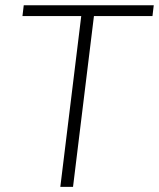

<svg xmlns="http://www.w3.org/2000/svg" viewBox="-20 -728 619 748"><path d="M579 -707.5 574 -665.5H346L264.5 0H215L296.5 -665.5H67.5L72.5 -707.5Z"/></svg>

Font: Lato TR Light
Style: Italic
Weight: 300
Italic angle: -12°
Designer: Lukasz Dziedzic
Foundry: Lukasz Dziedzic
Version: Version 1.104 2013